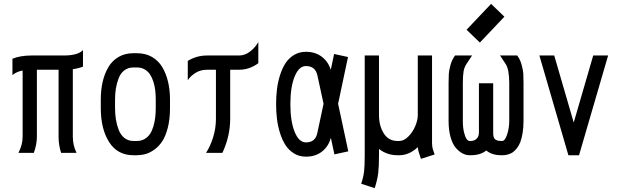

<svg xmlns="http://www.w3.org/2000/svg" viewBox="-20 -785 3191 986"><path d="M43.9 -483.4Q84 -500 142.6 -500H307.6Q379.9 -500 406.2 -527.8V-442.9Q382.8 -433.6 354 -429.7V-82Q354 -39.1 373 0H293.9Q280.8 -40 280.8 -82V-426.8H169.4V-82Q169.4 -44.4 153.8 0H74.7Q96.2 -42 96.2 -82V-422.9Q64.5 -417 43.9 -399.4Z M853 -274.4V-229.5Q853 -172.9 841.6 -128.7Q830.1 -84.5 812.7 -58.6Q795.4 -32.7 772 -16.1Q748.5 0.5 726.8 6.3Q705.1 12.2 682.6 12.2H665.5Q583.5 12.2 540.5 -55.2Q497.6 -122.6 497.6 -230V-273.9Q497.6 -322.8 507.1 -364.3Q516.6 -405.8 536.1 -439.5Q555.7 -473.1 588.6 -492.4Q621.6 -511.7 664.6 -511.7H683.6Q727.1 -511.7 760.3 -492.7Q793.5 -473.6 813.2 -440.4Q833 -407.2 843 -365.2Q853 -323.2 853 -274.4ZM683.6 -438.5H664.6Q637.7 -438.5 618.4 -423.6Q599.1 -408.7 589.4 -383.3Q579.6 -357.9 575.2 -331.1Q570.8 -304.2 570.8 -273.9V-230Q570.8 -199.2 575.2 -171.6Q579.6 -144 589.6 -117.9Q599.6 -91.8 619.1 -76.4Q638.7 -61 665.5 -61H682.6Q705.1 -61 722.4 -71Q739.7 -81.1 750.5 -97.4Q761.2 -113.8 767.8 -136.2Q774.4 -158.7 777.1 -181.4Q779.8 -204.1 779.8 -229.5V-274.4Q779.8 -298.3 777.3 -320.3Q774.9 -342.3 768.1 -364.3Q761.2 -386.2 750.7 -402.3Q740.2 -418.5 723.1 -428.5Q706.1 -438.5 683.6 -438.5Z M944.3 -472.2Q989.3 -500 1043 -500H1208Q1238.8 -500 1265.6 -521.5Q1292.5 -543 1306.6 -569.3V-460.4Q1260.7 -426.8 1208 -426.8H1162.1V-174.8Q1162.1 -85.4 1122.1 0H1038.1Q1059.6 -32.7 1074.2 -79.3Q1088.9 -126 1088.9 -174.8V-426.8H1043Q1010.3 -426.8 984.6 -411.1Q959 -395.5 944.3 -373Z M1716.3 -252 1768.6 -7.8 1697.3 7.8 1679.2 -77.1Q1666.5 -32.2 1633.1 -6.3Q1599.6 19.5 1551.3 19.5Q1517.1 19.5 1490.2 3.2Q1463.4 -13.2 1446.3 -39.6Q1429.2 -65.9 1418 -101.8Q1406.7 -137.7 1402.3 -174.3Q1397.9 -210.9 1397.9 -250.5Q1397.9 -290 1402.3 -326.4Q1406.7 -362.8 1418 -398.7Q1429.2 -434.6 1446.3 -460.7Q1463.4 -486.8 1490.2 -502.9Q1517.1 -519 1551.3 -519Q1598.6 -519 1632.1 -493.9Q1665.5 -468.8 1678.7 -426.3L1695.8 -507.8L1767.1 -492.2ZM1641.6 -252 1609.9 -398.4Q1599.1 -445.8 1551.3 -445.8Q1515.1 -445.8 1493.2 -392.1Q1471.2 -338.4 1471.2 -250.5Q1471.2 -161.6 1493.2 -107.7Q1515.1 -53.7 1551.3 -53.7Q1599.1 -53.7 1609.4 -101.1Z M2125.5 -29.3Q2081.5 12.2 2030.3 12.2H2021.5Q1967.8 12.2 1926.3 -20V12.2Q1926.3 68.8 1922.4 102.8Q1918.5 136.7 1904.3 181.2L1835 158.7Q1846.7 122.6 1849.9 94Q1853 65.4 1853 12.2V-500H1926.3V-193.8Q1926.3 -138.7 1950.9 -99.9Q1975.6 -61 2021.5 -61H2030.3Q2054.2 -61 2076.9 -83.7Q2099.6 -106.4 2112.5 -137.2Q2125.5 -168 2125.5 -193.8V-500H2198.7V-48.3Q2198.7 -39.1 2200 -31.7Q2201.2 -24.4 2202.4 -20.3Q2203.6 -16.1 2206.8 -7.3Q2210 1.5 2211.9 8.3L2141.6 30.8Q2139.6 24.4 2136.5 14.9Q2133.3 5.4 2131.6 0Q2129.9 -5.4 2127.9 -13.2Q2126 -21 2125.5 -29.3Z M2444.3 -566.4 2376 -632.3 2502 -765.1 2570.3 -699.2ZM2391.6 12.2Q2374 12.2 2356.4 3.4Q2338.9 -5.4 2321.8 -24.4Q2304.7 -43.5 2294.2 -79.6Q2283.7 -115.7 2283.7 -164.1V-358.4Q2283.7 -388.7 2284.9 -406.5Q2286.1 -424.3 2293.2 -450.4Q2300.3 -476.6 2314.5 -496.6L2316.9 -500H2404.3L2375 -455.6Q2364.3 -439.5 2360.6 -418Q2356.9 -396.5 2356.9 -358.4V-164.1Q2356.9 -130.4 2362.8 -106Q2368.7 -81.5 2376.2 -71.3Q2383.8 -61 2391.6 -61H2396.5Q2416 -61 2427.7 -72.5Q2439.5 -84 2439.5 -105V-357.4H2512.7V-101.1Q2512.7 -92.8 2513.7 -87.6Q2514.6 -82.5 2518.1 -75.4Q2521.5 -68.4 2530.5 -64.7Q2539.6 -61 2553.7 -61H2558.6Q2573.2 -61 2584.2 -94Q2595.2 -127 2595.2 -164.6V-358.4Q2595.2 -428.7 2576.7 -456.5L2547.9 -500H2636.2L2637.2 -498.5Q2651.9 -478.5 2659.2 -450.7Q2666.5 -422.9 2667.5 -405.3Q2668.5 -387.7 2668.5 -358.4V-164.6Q2668.5 -128.9 2663.6 -100.6Q2658.7 -72.3 2651.6 -54.2Q2644.5 -36.1 2633.5 -22.7Q2622.6 -9.3 2613.3 -2.9Q2604 3.4 2592 7.1Q2580.1 10.7 2573.2 11.5Q2566.4 12.2 2558.6 12.2H2553.7Q2506.8 12.2 2477.1 -12.2Q2448.2 12.2 2396.5 12.2Z M2898.9 12.2 2750 -500H2826.2L2926.3 -155.8L3026.4 -500H3103L2953.6 12.2Z"/></svg>

Font: Anka/Coder Narrow
Style: Regular
Weight: 400
Width: 3
Monospace: yes
Version: Version 001.100